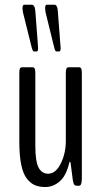

<svg xmlns="http://www.w3.org/2000/svg" viewBox="-20 -770 409 796"><path d="M215.3 -556.6Q214.4 -556.6 213.4 -556.9Q212.4 -557.1 211.4 -557.9Q210.4 -558.6 210 -559.3Q209.5 -560.1 208.7 -561.3Q208 -562.5 207.8 -563.5Q207.5 -564.5 206.8 -566.2Q206.1 -567.9 205.8 -569.1Q205.6 -570.3 205.1 -572.3Q204.6 -574.2 204.1 -575.7L168.9 -718.8Q167 -730.5 167 -735.4Q167 -750.5 174.3 -750.5H205.1Q218.3 -750.5 219.7 -723.6L230 -589.4Q230 -586.9 230.5 -582.8Q231 -578.6 231.2 -575.2Q231.4 -571.8 231.4 -569.3Q231.4 -556.6 225.1 -556.6ZM122.1 -556.6Q120.6 -556.6 119.4 -557.1Q118.2 -557.6 117.2 -558.8Q116.2 -560.1 115.7 -561Q115.2 -562 114.5 -564.2Q113.8 -566.4 113.3 -567.6Q112.8 -568.8 112.1 -571.5Q111.3 -574.2 110.8 -575.7L75.2 -718.8Q73.2 -730.5 73.2 -735.4Q73.2 -750.5 81.1 -750.5H111.3Q124.5 -750.5 126.5 -723.6L136.7 -589.4Q136.7 -585.9 137.2 -579.1Q137.7 -572.3 137.7 -569.3Q137.7 -556.6 132.3 -556.6ZM167.5 5.4Q143.1 5.4 125 -2.2Q106.9 -9.8 91.6 -29.1Q76.2 -48.3 68.1 -86.7Q60.1 -125 60.1 -182.1V-466.8Q60.1 -481.4 63 -486.3Q65.9 -491.2 71.8 -491.2H114.3Q120.6 -491.2 123.5 -486.3Q126.5 -481.4 126.5 -466.8V-164.6Q126.5 -101.1 139.9 -75.4Q153.3 -49.8 179.7 -49.8Q210.9 -49.8 231.9 -92Q252.9 -134.3 252.9 -186V-466.8Q252.9 -481.4 255.9 -486.3Q258.8 -491.2 265.1 -491.2H307.1Q313.5 -491.2 316.4 -486.3Q319.3 -481.4 319.3 -466.8V-30.8Q319.3 0 308.1 0H298.3Q291.5 0 287.8 -4.4Q284.2 -8.8 281.7 -24.4L272.9 -93.3Q272 -99.6 269.5 -99.6Q268.6 -99.6 266.6 -92.8Q253.9 -40.5 227.1 -17.6Q200.2 5.4 167.5 5.4Z"/></svg>

Font: BenchNine
Style: Regular
Weight: 400
Designer: Vernon Adams
Foundry: Vernon Adams
Version: Version 1 ; ttfautohint (v0.92.18-e454-dirty) -l 8 -r 50 -G 